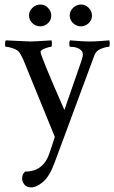

<svg xmlns="http://www.w3.org/2000/svg" viewBox="-20 -601 502 843"><path d="M111.3 -418.9Q127.9 -418.9 142.1 -419.9Q156.2 -420.9 174.3 -421.9Q192.4 -422.9 206.1 -423.8Q208 -418 208 -409.2Q208 -395.5 204.1 -395.5Q196.3 -395.5 178.2 -388.7Q160.2 -381.8 158.2 -375V-373Q158.2 -355.5 262.7 -118.2L336.9 -332Q343.8 -352.5 343.8 -362.3Q343.8 -377 328.6 -386.2Q313.5 -395.5 288.1 -395.5Q284.2 -395.5 284.2 -408.2Q284.2 -419.9 288.1 -423.8Q300.8 -422.9 326.2 -420.9Q351.6 -418.9 375 -418.9Q396.5 -418.9 421.9 -420.9Q447.3 -422.9 460 -423.8Q461.9 -418 461.9 -409.2Q461.9 -395.5 458 -395.5Q445.3 -395.5 423.3 -386.7Q401.4 -377.9 394.5 -358.4L219.7 113.3Q197.3 173.8 168.9 197.8Q140.6 221.7 117.2 221.7Q96.7 221.7 86.9 209Q77.1 196.3 77.1 183.6Q77.1 162.1 90.8 152.3Q171.9 152.3 198.2 68.4Q203.1 53.7 210 33.2Q216.8 12.7 220.7 0L81.1 -341.8Q70.3 -365.2 61.5 -375Q52.7 -383.8 34.7 -389.6Q16.6 -395.5 5.9 -395.5Q2 -395.5 2 -408.2Q2 -419.9 5.9 -423.8Q106.4 -418.9 111.3 -418.9ZM301.3 -566.9Q316.4 -581.1 335.9 -581.1Q355.5 -581.1 369.6 -566.4Q383.8 -551.8 383.8 -532.2Q383.8 -512.7 369.1 -499Q354.5 -485.4 335 -485.4Q315.4 -485.4 300.8 -499.5Q286.1 -513.7 286.1 -533.2Q286.1 -552.7 301.3 -566.9ZM122.6 -566.9Q137.7 -581.1 157.2 -581.1Q176.8 -581.1 190.9 -566.4Q205.1 -551.8 205.1 -532.2Q205.1 -512.7 190.4 -499Q175.8 -485.4 156.2 -485.4Q136.7 -485.4 122.1 -499.5Q107.4 -513.7 107.4 -533.2Q107.4 -552.7 122.6 -566.9Z"/></svg>

Font: Crimson Text
Style: Roman
Weight: 400
Version: Version 0.13